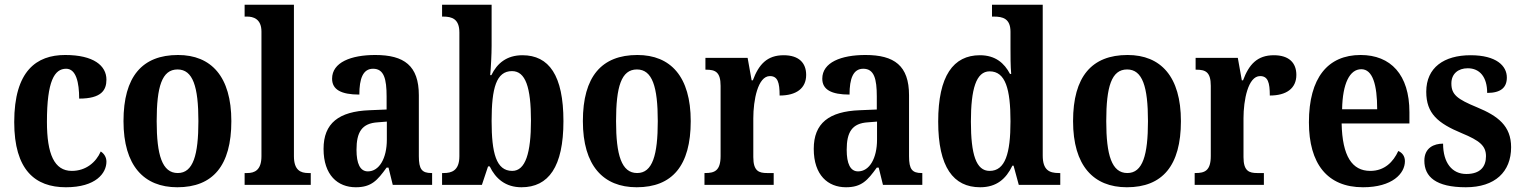

<svg xmlns="http://www.w3.org/2000/svg" viewBox="-20 -780 6424 810"><path d="M258 10C385 10 429 -50 429 -98C429 -117 419 -132 405 -141C385 -95 342 -59 283 -59C209 -59 178 -130 178 -266C178 -439 210 -490 259 -490C301 -490 314 -432 314 -364C408 -364 429 -400 429 -444C429 -503 375 -548 255 -548C134 -548 40 -481 40 -265C40 -63 128 10 258 10Z M728 10C878 10 956 -81 956 -269C956 -457 871 -548 731 -548C580 -548 501 -457 501 -269C501 -81 587 10 728 10ZM730 -50C664 -50 641 -126 641 -269C641 -414 663 -487 729 -487C794 -487 817 -414 817 -269C817 -126 795 -50 730 -50Z M1012 0H1291V-50H1281C1248 -50 1220 -62 1220 -121V-760H1012V-710H1023C1046 -710 1083 -702 1083 -647V-121C1083 -62 1054 -50 1023 -50H1012Z M1481 10C1547 10 1572 -19 1611 -73H1619L1637 0H1803V-50H1800C1760 -50 1747 -66 1747 -121V-378C1747 -503 1685 -548 1563 -548C1461 -548 1381 -517 1381 -448C1381 -402 1419 -381 1496 -381C1496 -448 1511 -490 1554 -490C1600 -490 1611 -447 1611 -373V-318L1539 -315C1409 -310 1345 -260 1345 -152C1345 -41 1405 10 1481 10ZM1532 -57C1499 -57 1484 -90 1484 -148C1484 -222 1506 -260 1574 -264L1612 -267V-191C1612 -112 1580 -57 1532 -57Z M2180 10C2294 10 2357 -76 2357 -269C2357 -462 2296 -547 2184 -547C2118 -547 2077 -513 2053 -463H2048C2051 -493 2054 -552 2054 -586V-760H1845V-710H1850C1887 -710 1918 -700 1918 -643V-121C1918 -59 1884 -50 1852 -50H1845V0H2013L2039 -78H2046C2071 -26 2113 10 2180 10ZM2141 -59C2073 -59 2054 -135 2054 -270C2054 -409 2074 -480 2140 -480C2197 -480 2220 -412 2220 -271C2220 -135 2197 -59 2141 -59Z M2666 10C2816 10 2894 -81 2894 -269C2894 -457 2809 -548 2669 -548C2518 -548 2439 -457 2439 -269C2439 -81 2525 10 2666 10ZM2668 -50C2602 -50 2579 -126 2579 -269C2579 -414 2601 -487 2667 -487C2732 -487 2755 -414 2755 -269C2755 -126 2733 -50 2668 -50Z M2952 0H3244V-50H3216C3182 -50 3158 -58 3158 -117V-281C3158 -357 3177 -459 3228 -459C3261 -459 3269 -432 3269 -377C3339 -377 3381 -407 3381 -464C3381 -514 3351 -547 3286 -547C3216 -547 3181 -508 3156 -441H3151L3134 -536H2956V-486H2959C2997 -486 3020 -477 3020 -418V-122C3020 -59 2994 -50 2955 -50H2952Z M3549 10C3615 10 3640 -19 3679 -73H3687L3705 0H3871V-50H3868C3828 -50 3815 -66 3815 -121V-378C3815 -503 3753 -548 3631 -548C3529 -548 3449 -517 3449 -448C3449 -402 3487 -381 3564 -381C3564 -448 3579 -490 3622 -490C3668 -490 3679 -447 3679 -373V-318L3607 -315C3477 -310 3413 -260 3413 -152C3413 -41 3473 10 3549 10ZM3600 -57C3567 -57 3552 -90 3552 -148C3552 -222 3574 -260 3642 -264L3680 -267V-191C3680 -112 3648 -57 3600 -57Z M4115 10C4184 10 4224 -25 4251 -81H4256L4278 0H4453V-50H4447C4406 -50 4379 -63 4379 -124V-760H4165V-710H4173C4210 -710 4243 -702 4243 -646V-581C4243 -545 4243 -501 4246 -468H4241C4217 -514 4179 -547 4114 -547C4002 -547 3938 -460 3938 -267C3938 -75 4002 10 4115 10ZM4155 -59C4098 -59 4076 -128 4076 -267C4076 -404 4098 -479 4155 -479C4222 -479 4243 -404 4243 -268C4243 -133 4221 -59 4155 -59Z M4734 10C4884 10 4962 -81 4962 -269C4962 -457 4877 -548 4737 -548C4586 -548 4507 -457 4507 -269C4507 -81 4593 10 4734 10ZM4736 -50C4670 -50 4647 -126 4647 -269C4647 -414 4669 -487 4735 -487C4800 -487 4823 -414 4823 -269C4823 -126 4801 -50 4736 -50Z M5020 0H5312V-50H5284C5250 -50 5226 -58 5226 -117V-281C5226 -357 5245 -459 5296 -459C5329 -459 5337 -432 5337 -377C5407 -377 5449 -407 5449 -464C5449 -514 5419 -547 5354 -547C5284 -547 5249 -508 5224 -441H5219L5202 -536H5024V-486H5027C5065 -486 5088 -477 5088 -418V-122C5088 -59 5062 -50 5023 -50H5020Z M5730 10C5854 10 5907 -48 5907 -100C5907 -122 5895 -136 5879 -143C5858 -97 5821 -59 5761 -59C5684 -59 5643 -121 5640 -259H5926V-307C5926 -465 5847 -548 5720 -548C5582 -548 5502 -452 5502 -264C5502 -90 5579 10 5730 10ZM5790 -319H5642C5644 -428 5674 -488 5723 -488C5771 -488 5790 -422 5790 -319Z M6164 10C6287 10 6355 -55 6355 -159C6355 -249 6299 -291 6212 -327C6127 -362 6103 -381 6103 -428C6103 -469 6132 -492 6172 -492C6222 -492 6254 -456 6254 -388C6312 -388 6337 -411 6337 -453C6337 -502 6293 -547 6184 -547C6072 -547 5997 -495 5997 -393C5997 -301 6046 -260 6147 -218C6222 -187 6249 -165 6249 -121C6249 -77 6225 -46 6166 -46C6106 -46 6068 -93 6068 -174C6030 -174 5989 -157 5989 -102C5989 -34 6038 10 6164 10Z"/></svg>

Font: Noto Serif Tamil Condensed
Style: Bold Italic
Weight: 700
Width: 3
Italic angle: -12°
Designer: Indian Type Foundry, Tom Grace, and the Monotype Design Team
Foundry: Monotype Imaging Inc.
Version: Version 2.003